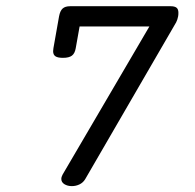

<svg xmlns="http://www.w3.org/2000/svg" viewBox="-20 -600 640 630"><path d="M565.4 -558.1Q565.4 -550.8 564.5 -546.4Q562.5 -535.6 558.1 -526.9L259.3 -11.7Q252.4 -0.5 240.7 5.1Q229 10.7 215.8 10.7Q201.7 10.7 191.4 4.4Q181.2 -2 181.2 -12.7Q181.2 -19.5 185.5 -27.3L470.2 -513.2H241.2L228.5 -441.9Q225.6 -424.8 216.1 -417.5Q206.5 -410.2 186.5 -410.2Q169.4 -410.2 161.9 -415.3Q154.3 -420.4 154.3 -432.1Q154.3 -435.1 155.3 -441.9L173.8 -546.4Q177.2 -564.5 185.5 -572Q193.8 -579.6 210.4 -579.6H539.6Q553.2 -579.6 559.3 -574.7Q565.4 -569.8 565.4 -558.1Z"/></svg>

Font: Courier Prime
Style: Italic
Weight: 400
Italic angle: -10°
Designer: Alan Dague-Greene
Foundry: Quote-Unquote Apps
Version: Version 3.018